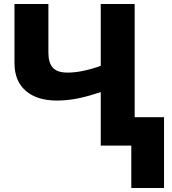

<svg xmlns="http://www.w3.org/2000/svg" viewBox="-20 -734 866 968"><path d="M659 -714V-143H807V214H642V0H488V-270Q424 -248 371 -237.5Q318 -227 267 -227Q167 -227 110 -276Q53 -325 53 -416V-714H224V-468Q224 -418 246 -393Q268 -368 321 -368Q392 -368 488 -402V-714Z"/></svg>

Font: Noto Sans ExtraBold
Style: Regular
Weight: 800
Designer: Monotype Design Team
Foundry: Monotype Imaging Inc.
Version: Version 2.007